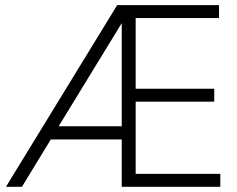

<svg xmlns="http://www.w3.org/2000/svg" viewBox="-20 -720 913 740"><path d="M502.9 -49.8Q585 -49.8 829.1 -49.8Q829.1 -37.1 829.1 0Q734.4 0 449.2 0Q449.2 -45.9 449.2 -182.6Q380.9 -182.6 175.8 -182.6Q148.4 -137.7 64.5 0Q48.8 0 2.9 0Q110.4 -174.8 431.6 -700.2Q530.3 -700.2 824.2 -700.2Q824.2 -687.5 824.2 -650.4Q744.1 -650.4 502.9 -650.4Q502.9 -582 502.9 -377.9Q579.1 -377.9 805.7 -377.9Q805.7 -365.2 805.7 -328.1Q730.5 -328.1 502.9 -328.1Q502.9 -258.8 502.9 -49.8ZM206.1 -233.4Q266.6 -233.4 449.2 -233.4Q449.2 -332 449.2 -630.9Q388.7 -531.2 206.1 -233.4Z"/></svg>

Font: LeFont
Style: ExtraLight
Weight: 200
Designer: Leryon MEDIA
Version: Version 1.0